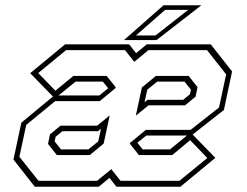

<svg xmlns="http://www.w3.org/2000/svg" viewBox="-20 -708 935 728"><path d="M112 0 31 -103 61 -243 185.5 -346H356.5L396.5 -378.5L394.5 -368L370 -398.5H266.5L188 -334.5L94.5 -430.5L227 -540H469.5L496 -506.5L536.5 -540H779L860 -437L829 -291L705.5 -194H534.5L494.5 -161.5L496.5 -172L521 -141.5H624.5L703 -205.5L796.5 -109.5L664 0H421.5L395 -33.5L354.5 0ZM126 -22.5H348L402 -66.5L437 -22.5H660.5L766 -109L701 -176.5L633 -120H506.5L472.5 -163L473.5 -166.5L533 -215.5H702.5L810.5 -300.5L837.5 -426L765 -518H543L489 -473.5L454 -518H230.5L125 -431L190 -364L258 -420H384.5L418.5 -377.5L417.5 -373.5L358 -324.5H189L79.5 -234.5L53.5 -113.5ZM195.5 -120 162 -162.5 169.5 -198.5 209.5 -231.5H348.5L396 -270.5L373 -163.5L320.5 -120ZM495 -269.5 518 -376.5 571 -420H695.5L729 -377.5L721.5 -341.5L681.5 -308.5H543ZM211.5 -141.5H315L352.5 -172L363 -220L351.5 -210.5H216.5L191 -189.5L187 -172ZM528 -320 539.5 -329.5H674.5L700 -350.5L704 -368L679.5 -398.5H576L538.5 -368ZM450 -556 600 -688H743.5L573.5 -556ZM495.5 -573.5H569.5L693.5 -670.5H606Z"/></svg>

Font: Tourney Thin ExtraLight
Style: Italic
Weight: 250
Italic angle: -12°
Version: Version 1.015